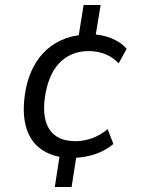

<svg xmlns="http://www.w3.org/2000/svg" viewBox="-20 -632 589 767"><path d="M199 115 220 -22 233 -3Q175 -11 137 -41.5Q99 -72 84 -125Q69 -178 79 -251Q86 -304 105 -347Q124 -390 153.5 -421Q183 -452 222.5 -470.5Q262 -489 310 -493L291 -469L314 -612H382L359 -472L345 -495Q389 -494 426.5 -478.5Q464 -463 486 -437L454 -379Q432 -403 401 -415.5Q370 -428 335 -428Q297 -428 267 -415Q237 -402 215 -378Q193 -354 179 -319.5Q165 -285 159 -241Q148 -158 179 -113Q210 -68 282 -68Q315 -68 348 -80Q381 -92 410 -116L433 -57Q412 -39 385.5 -26.5Q359 -14 329.5 -8Q300 -2 270 -1L287 -19L266 115Z"/></svg>

Font: Nunito Sans 10pt SemiCondensed
Style: Italic
Weight: 400
Width: 4
Italic angle: -9°
Designer: Vernon Adams
Foundry: Vernon Adams
Version: Version 3.101;gftools[0.9.27]